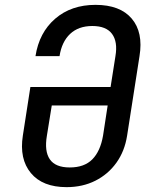

<svg xmlns="http://www.w3.org/2000/svg" viewBox="-20 -760 640 790"><path d="M254 10Q155 10 107 -48Q59 -106 74 -202L105 -402H435L455 -529Q465 -588 441 -620.5Q417 -653 360 -653Q303 -653 268.5 -620.5Q234 -588 225 -529H126Q141 -626 207 -683Q273 -740 373 -740Q474 -740 522 -683.5Q570 -627 554 -529L503 -202Q493 -138 459 -90.5Q425 -43 372.5 -16.5Q320 10 254 10ZM267 -71Q327 -71 360 -104.5Q393 -138 404 -202L423 -326H193L173 -202Q162 -138 185 -104.5Q208 -71 267 -71Z"/></svg>

Font: JetBrains Mono NL Medium
Style: Italic
Weight: 500
Italic angle: -9°
Monospace: yes
Designer: Philipp Nurullin, Konstantin Bulenkov
Foundry: JetBrains
Version: Version 2.305; ttfautohint (v1.8.4.7-5d5b)